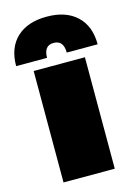

<svg xmlns="http://www.w3.org/2000/svg" viewBox="-140 -773 587 832"><g transform="rotate(-15 154.0 -356.5)"><path d="M336.9 -540H198.2Q198.2 -595.2 153.8 -595.2Q109.9 -595.2 109.9 -540H-28.8Q-28.8 -622.1 19.5 -667.5Q67.9 -712.9 153.8 -712.9Q239.7 -712.9 288.3 -667.5Q336.9 -622.1 336.9 -540ZM269 -500V0H39.1V-500Z"/></g></svg>

Font: Work Sans Black
Style: Regular
Weight: 900
Designer: Wei Huang
Foundry: Wei Huang
Version: Version 2.012